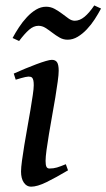

<svg xmlns="http://www.w3.org/2000/svg" viewBox="-20 -682 400 722"><path d="M235.8 -41.5Q189.9 -14.2 155 2.9Q120.1 20 96.7 20Q80.1 20 69.6 4.6Q59.1 -10.7 59.1 -37.1Q59.1 -51.8 62.7 -78.1Q66.4 -104.5 71.5 -136.5Q76.7 -168.5 83 -203.1Q89.4 -237.8 94.5 -269Q99.6 -300.3 103.3 -324.7Q106.9 -349.1 106.9 -361.3Q106.9 -372.6 105.5 -379.2Q104 -385.7 101.6 -388.9Q99.1 -392.1 95.2 -393.1Q91.3 -394 86.9 -394Q83 -394 75.2 -392.3Q67.4 -390.6 59.1 -388.2Q49.8 -385.7 39.1 -382.3L31.7 -405.3Q52.2 -414.6 74.5 -423.8Q96.7 -433.1 116.5 -440.4Q136.2 -447.8 151.9 -452.4Q167.5 -457 174.8 -457Q188.5 -457 194.6 -447.8Q200.7 -438.5 200.7 -416Q200.7 -401.9 197 -375Q193.4 -348.1 188 -315.4Q182.6 -282.7 176 -246.6Q169.4 -210.4 164.1 -177.7Q158.7 -145 155 -118.2Q151.4 -91.3 151.4 -77.1Q151.4 -62 154.5 -55.2Q157.7 -48.3 166 -48.3Q181.2 -48.3 194.3 -52.2Q207.5 -56.2 227.5 -64.5ZM359.9 -649.9Q349.6 -630.4 336.2 -609.6Q322.8 -588.9 306.6 -571.8Q290.5 -554.7 272.2 -543.7Q253.9 -532.7 234.4 -532.7Q217.8 -532.7 203.9 -540.8Q189.9 -548.8 177 -558.8Q164.1 -568.8 151.4 -576.9Q138.7 -585 124.5 -585Q106.4 -585 89.4 -570.1Q72.3 -555.2 51.8 -527.8L27.3 -539.1Q37.6 -558.6 51.3 -579.3Q64.9 -600.1 81.1 -617.4Q97.2 -634.8 115.5 -645.8Q133.8 -656.7 153.3 -656.7Q170.9 -656.7 185.8 -648.4Q200.7 -640.1 213.6 -630.4Q226.6 -620.6 238 -612.3Q249.5 -604 261.2 -604Q279.8 -604 297.9 -618.9Q315.9 -633.8 334.5 -661.6Z"/></svg>

Font: Gentium Book Basic
Style: Italic
Weight: 400
Italic angle: -8°
Designer: J. Victor Gaultney and Annie Olsen
Foundry: SIL International
Version: Version 1.102; 2013; Maintenance release